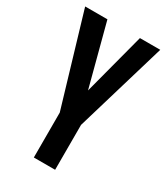

<svg xmlns="http://www.w3.org/2000/svg" viewBox="-176 -779 748 859"><g transform="rotate(30 198.0 -350.0)"><path d="M143 -232 4 -700H119L203 -381L287 -700H392L253 -232V0H143Z"/></g></svg>

Font: BebasNeueW01-Regular
Style: Regular
Weight: 400
Designer: Ryoichi Tsunekawa
Foundry: Ryoichi Tsunekawa
Version: Version 1.30